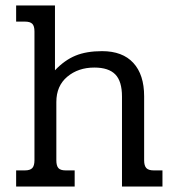

<svg xmlns="http://www.w3.org/2000/svg" viewBox="-20 -682 643 702"><path d="M39 -59H71Q90 -59 98 -67.5Q106 -76 106 -96V-567Q106 -587 98 -595Q90 -603 71 -603H39V-662H181V-425Q216 -462 256 -478.5Q296 -495 353 -495Q428 -495 467.5 -452Q507 -409 507 -330V-96Q507 -76 515 -67.5Q523 -59 542 -59H574V0H426V-329Q426 -385 401.5 -410Q377 -435 325 -435Q266 -435 226 -401.5Q186 -368 186 -309V-96Q186 -76 193.5 -67.5Q201 -59 220 -59H253V0H39Z"/></svg>

Font: Pridi Light
Style: Regular
Weight: 300
Designer: Katatrad Team
Foundry: CadsonDemak
Version: Version 1.003